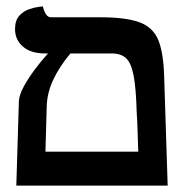

<svg xmlns="http://www.w3.org/2000/svg" viewBox="-20 -580 567 600"><path d="M31 0 39 -264Q40 -283 54 -309Q68 -335 88.5 -362.5Q109 -390 130 -413H121Q76 -413 51.5 -434.5Q27 -456 27 -489Q27 -516 40 -530.5Q53 -545 70.5 -551Q88 -557 101 -558.5Q114 -560 114 -560Q122 -526 139 -526H293Q375 -526 417 -510Q459 -494 475 -454Q491 -414 493 -341L504 0ZM329 -413H200Q165 -371 146 -330Q127 -289 126 -247L122 -106H412Q411 -138 410 -170Q409 -202 407 -233Q405 -305 397.5 -344Q390 -383 374 -398Q358 -413 329 -413Z"/></svg>

Font: Libertinus Serif SemiBold
Style: Regular
Weight: 600
Designer: Philipp H. Poll, Khaled Hosny
Foundry: Caleb Maclennan
Version: Version 7.051;RELEASE